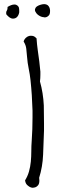

<svg xmlns="http://www.w3.org/2000/svg" viewBox="-20 -854 309 931"><path d="M193.4 -220.7Q191.4 -162.1 189 -103.5Q186.5 -44.9 169.9 7.8Q170.9 15.6 170.9 21.5Q170.9 36.1 165 43.9Q155.3 55.7 142.6 55.7Q141.6 56.6 140.6 56.6Q127.9 56.6 116.2 46.9Q103.5 38.1 101.6 20.5Q114.3 0 120.6 -22.5Q127 -44.9 129.4 -69.8Q131.8 -94.7 131.8 -120.1Q131.8 -145.5 133.8 -171.9Q137.7 -226.6 137.7 -283.2V-317.4Q135.7 -391.6 127.9 -465.8Q125 -493.2 119.1 -521.5Q113.3 -549.8 111.3 -577.1Q109.4 -599.6 107.4 -617.7Q105.5 -635.7 94.7 -652.3Q96.7 -662.1 104 -669.4Q111.3 -676.8 121.1 -679.7Q125 -680.7 129.9 -680.7Q134.8 -680.7 139.6 -679.7Q149.4 -676.8 157.2 -668Q159.2 -637.7 163.1 -610.4Q167 -583 170.4 -557.1Q173.8 -531.2 175.8 -506.8V-491.2Q175.8 -474.6 173.8 -459Q189.5 -403.3 192.4 -342.8Q193.4 -298.8 193.4 -254.9ZM222.7 -803.7V-799.8Q222.7 -783.2 214.8 -777.3Q207 -769.5 195.3 -769.5L194.3 -770.5Q182.6 -770.5 170.4 -777.8Q158.2 -785.2 153.3 -794.9Q149.4 -799.8 149.4 -805.7Q149.4 -809.6 151.4 -813.5Q154.3 -823.2 173.8 -830.1Q185.5 -834 194.3 -834Q204.1 -834 210.9 -829.1Q221.7 -820.3 222.7 -803.7ZM16.6 -820.3Q36.1 -832 48.8 -832H53.7Q66.4 -829.1 71.3 -818.4Q73.2 -811.5 73.2 -802.7V-793.9Q70.3 -779.3 62.5 -771.5Q54.7 -763.7 43 -763.7H41Q27.3 -764.6 10.7 -784.2Q9.8 -788.1 9.8 -791Q9.8 -798.8 13.7 -803.7Q16.6 -808.6 16.6 -816.4Z"/></svg>

Font: Crafty Girls
Style: Regular
Weight: 400
Designer: Crystal Kluge
Foundry: Font Diner, Inc DBA Tart Workshop
Version: Version 1.001